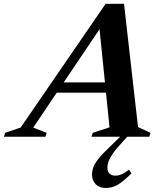

<svg xmlns="http://www.w3.org/2000/svg" viewBox="-92 -698 832 980"><path d="M168.5 -225 186 -277.5H510.5L493 -225ZM612.5 -49.5 676.5 -20 670 0H375L381.5 -20L467 -48L412.5 -584L441 -586L77.5 -46.5L146.5 -20L140 0H-72L-65.5 -20L13.5 -47L447 -678.5H541ZM456 158Q456 176 466.5 187.2Q477 198.5 497 198.5Q513 198.5 528 192Q543 185.5 567 168L579 187Q536.5 229 508.5 245.2Q480.5 261.5 447.5 261.5Q414.5 261.5 396 241.8Q377.5 222 377.5 192.5Q377.5 176.5 383.5 158Q389.5 139.5 409.5 113.8Q429.5 88 470 50L547.5 -25.5H580.5L529.5 31Q499.5 63 483.8 86Q468 109 462 126Q456 143 456 158Z"/></svg>

Font: Newsreader 24pt
Style: Bold Italic
Weight: 700
Italic angle: -17°
Designer: Hugues Gentile
Foundry: Production Type
Version: Version 1.003